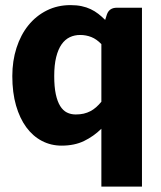

<svg xmlns="http://www.w3.org/2000/svg" viewBox="-20 -548 614 733"><path d="M522 -518.5V164.5H367V-56.5Q337.5 -27.5 301 -9.8Q264.5 8 215 8Q174.5 8 140 -10Q105.5 -28 80.5 -62Q55.5 -96 41.2 -145.2Q27 -194.5 27 -257.5Q27 -315.5 43 -365.2Q59 -415 88.2 -451.2Q117.5 -487.5 158.5 -508Q199.5 -528.5 249 -528.5Q272.5 -528.5 291.5 -524.5Q310.5 -520.5 326.2 -513Q342 -505.5 355.5 -495Q369 -484.5 381.5 -472L388 -492.5Q397 -518.5 426 -518.5ZM269 -111Q286 -111 299.8 -114.2Q313.5 -117.5 325 -123.5Q336.5 -129.5 346.8 -138.5Q357 -147.5 367 -159.5V-379.5Q349 -398.5 328.8 -406.5Q308.5 -414.5 286 -414.5Q264.5 -414.5 246.5 -406Q228.5 -397.5 215.2 -378.8Q202 -360 194.5 -330Q187 -300 187 -257.5Q187 -216.5 193 -188.5Q199 -160.5 209.8 -143.2Q220.5 -126 235.5 -118.5Q250.5 -111 269 -111Z"/></svg>

Font: Lato Black
Style: Regular
Weight: 900
Designer: Lukasz Dziedzic
Foundry: tyPoland Lukasz Dziedzic
Version: Version 2.007; 2014-02-27